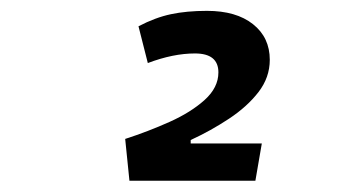

<svg xmlns="http://www.w3.org/2000/svg" viewBox="-20 -723 626 352"><path d="M217.3 -391.6 209.5 -468.3Q251.5 -481.9 290.8 -499.5Q330.1 -517.1 355.2 -539.8Q380.4 -562.5 380.4 -590.3Q380.4 -625 337.4 -625Q297.4 -625 251 -607.4L233.9 -674.8Q264.6 -690.9 293.5 -697Q322.3 -703.1 359.4 -703.1Q413.1 -703.1 443.8 -678.7Q474.6 -654.3 474.6 -613.3Q474.6 -581.1 453.9 -554.2Q433.1 -527.3 399.9 -505.4Q366.7 -483.4 329.6 -466.3V-460H460L448.2 -391.6Z"/></svg>

Font: Cascadia Mono
Style: Italic
Weight: 400
Italic angle: -10°
Monospace: yes
Designer: Aaron Bell
Foundry: Saja Typeworks
Version: Version 2404.023; ttfautohint (v1.8.4)